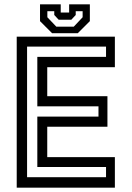

<svg xmlns="http://www.w3.org/2000/svg" viewBox="-20 -870 610 890"><path d="M57.5 0V-700H512.5V-558.5H199V-424H478V-282.5H199V-141.5H512.5V0ZM105.5 -48.5H471.5V-96H153V-329.5H436.5V-377H153V-606.5H471.5V-654H105.5ZM221.5 -716 165.5 -772V-850H261.5V-812H300.5V-850H396.5V-772L340.5 -716ZM241 -746.5H322L363 -790V-818H331V-800.5L310.5 -778.5H252L231.5 -800.5V-818H199.5V-790Z"/></svg>

Font: Tourney Medium
Style: Regular
Weight: 500
Designer: Tyler Finck
Foundry: Etcetera Type Co
Version: Version 1.015